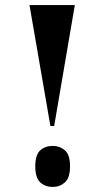

<svg xmlns="http://www.w3.org/2000/svg" viewBox="-20 -734 415 762"><path d="M180 -234H195L277 -714H97ZM189 8Q217 8 237.5 -10Q258 -28 258 -74Q258 -120 237.5 -137.5Q217 -155 189 -155Q160 -155 140 -137.5Q120 -120 120 -74Q120 -28 140 -10Q160 8 189 8Z"/></svg>

Font: Noto Serif Display SemiCondensed Extra
Style: Regular
Weight: 800
Width: 4
Designer: Monotype Design Team
Foundry: Monotype Imaging Inc.
Version: Version 1.900